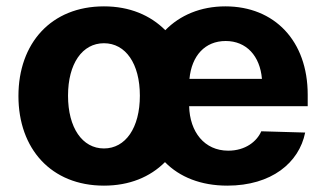

<svg xmlns="http://www.w3.org/2000/svg" viewBox="-20 -573 1024 604"><path d="M307 11C387 11 452 -16 499 -63C545 -16 612 11 695 11C834 11 921 -61 940 -156L802 -160C788 -128 752 -99 698 -99C623 -99 577 -158 575 -239H948V-275C948 -445 843 -553 689 -553C611 -553 546 -525 500 -478C453 -525 388 -553 307 -553C141 -553 38 -437 38 -271C38 -105 141 11 307 11ZM194 -272C194 -373 239 -437 307 -437C375 -437 420 -373 420 -272C420 -171 375 -106 307 -106C239 -106 194 -171 194 -272ZM576 -325C583 -398 625 -444 690 -444C755 -444 798 -397 804 -325Z"/></svg>

Font: Wafeq
Style: Bold
Weight: 700
Designer: Rasmus Andersson & Azza Alameddine
Foundry: Google & TypeTogether
Version: Version 3.000;FEAKit 1.0